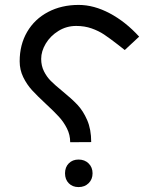

<svg xmlns="http://www.w3.org/2000/svg" viewBox="-20 -580 640 781"><path d="M166.5 -157.5Q131.5 -190 110.2 -213.2Q89 -236.5 74.5 -266.2Q60 -296 60 -330.5Q60 -398.5 90.5 -450.5Q121 -502.5 175.5 -531.2Q230 -560 300 -560Q362 -560 426.5 -525.8Q491 -491.5 546 -431L487.5 -376.5Q457 -400.5 459.5 -398.5Q426 -424.5 403.5 -439.5Q381 -454.5 352.5 -464.5Q324 -474.5 290 -474.5Q250.5 -474.5 217.8 -454.2Q185 -434 166.2 -402.8Q147.5 -371.5 147.5 -340.5Q147.5 -312.5 158.8 -290Q170 -267.5 187 -250.5Q204 -233.5 233.5 -209.5Q271.5 -178.5 294.8 -154Q318 -129.5 334.5 -91.8Q351 -54 351 -2L265.5 -1.5Q265.5 -31.5 252.2 -57.8Q239 -84 219.5 -105.2Q200 -126.5 166.5 -157.5ZM244.5 125Q244.5 100 259.8 84.5Q275 69 299.5 69Q324.5 69 340.5 84.8Q356.5 100.5 356.5 125Q356.5 149.5 340.5 165.2Q324.5 181 299.5 181Q275 181 259.8 165.5Q244.5 150 244.5 125Z"/></svg>

Font: JuliaMono MediumItalic
Style: Regular
Weight: 500
Italic angle: -9°
Monospace: yes
Designer: cormullion
Foundry: corm
Version: Version 0.049; ttfautohint (v1.8.4)